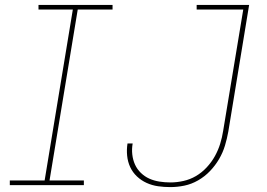

<svg xmlns="http://www.w3.org/2000/svg" viewBox="-20 -755 1090 783"><path d="M20 0V-19H162L277 -716H137V-735H439V-716H297L182 -19H322V0ZM674 8Q649 8 624.5 4.5Q600 1 578 -9Q556 -19 538.5 -35.5Q521 -52 511 -73.5Q501 -95 498.5 -120Q496 -145 500 -170H521Q517 -147 519.5 -125Q522 -103 530.5 -84Q539 -65 554.5 -50Q570 -35 589 -26.5Q608 -18 630 -14.5Q652 -11 675 -11Q701 -11 728 -17Q755 -23 779 -37Q803 -51 823 -72.5Q843 -94 856.5 -118.5Q870 -143 878 -169Q886 -195 890 -221L972 -716H782V-735H996L911 -218Q906 -190 897.5 -161.5Q889 -133 873.5 -106.5Q858 -80 836.5 -57.5Q815 -35 788 -19.5Q761 -4 732 2Q703 8 674 8Z"/></svg>

Font: Iosevka Etoile Thin
Style: Italic
Weight: 100
Italic angle: -9°
Designer: Belleve Invis
Foundry: Belleve Invis
Version: Version 22.1.2; ttfautohint (v1.8.4)